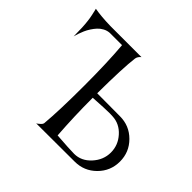

<svg xmlns="http://www.w3.org/2000/svg" viewBox="-182 -1023 1246 1246"><g transform="rotate(45 441.0 -400.0)"><path d="M609.9 -382.8Q606.4 -382.8 597.2 -383.3Q587.9 -383.8 583 -383.8Q543.5 -383.8 434.1 -377Q434.1 -205.6 445.8 -43Q565.4 -34.2 606 -34.2Q671.4 -34.2 720.2 -87.6Q769 -141.1 769 -209Q769 -276.4 722.4 -328.1Q675.8 -379.9 609.9 -382.8ZM644 -1 292 0Q295.9 -2.4 301.5 -6.1Q307.1 -9.8 317.1 -19.5Q327.1 -29.3 328.1 -37.1Q339.8 -165 339.8 -394Q339.8 -606.9 327.1 -752.9H214.8Q191.9 -751.5 171.4 -740.5Q150.9 -729.5 136.2 -713.4Q121.6 -697.3 109.1 -678Q96.7 -658.7 88.6 -639.9Q80.6 -621.1 75.2 -605.5Q69.8 -589.8 67.4 -580.1L64.9 -570.8Q64.9 -660.2 58.1 -710Q56.2 -727.5 51.5 -750Q46.9 -772.5 43.5 -786.1L40 -799.8Q99.1 -789.1 186 -787.1H471.2Q451.2 -771 448.2 -751Q435.5 -652.8 434.1 -418L644 -417Q730.5 -417 791.3 -356.2Q852.1 -295.4 852.1 -209Q852.1 -122.6 791.3 -61.8Q730.5 -1 644 -1Z"/></g></svg>

Font: Anticva
Style: Regular
Weight: 400
Version: Version 1.000